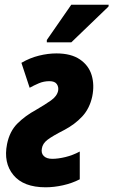

<svg xmlns="http://www.w3.org/2000/svg" viewBox="-20 -786 482 816"><path d="M174 10Q80 10 37 -42Q-6 -94 10 -174Q21 -228 54 -261Q87 -294 133 -319Q171 -341 196.5 -359Q222 -377 227 -400Q230 -416 221.5 -428.5Q213 -441 190 -441Q166 -441 145 -432Q124 -423 106 -413L71 -519Q107 -540 145.5 -549.5Q184 -559 220 -559Q282 -559 319.5 -533.5Q357 -508 369.5 -466.5Q382 -425 372 -376Q361 -325 329.5 -291Q298 -257 252 -233Q203 -208 182 -192Q161 -176 158 -155Q154 -135 166 -123Q178 -111 202 -111Q227 -111 258 -118.5Q289 -126 319 -142V-24Q286 -7 247.5 1.5Q209 10 174 10ZM179 -616 283 -766H442L441 -758L283 -606H179Z"/></svg>

Font: Noto Sans ExtraCondensed ExtraBold
Style: Italic
Weight: 800
Width: 2
Italic angle: -12°
Designer: Monotype Design Team
Foundry: Monotype Imaging Inc.
Version: Version 2.013; ttfautohint (v1.8.4.7-5d5b)